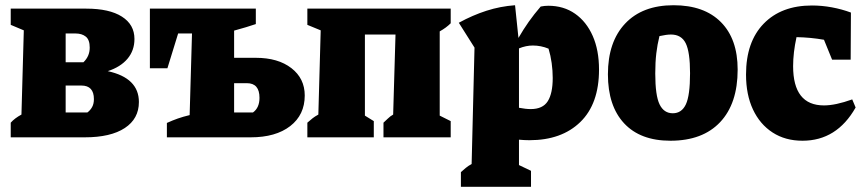

<svg xmlns="http://www.w3.org/2000/svg" viewBox="-20 -525 3308 734"><path d="M21 0V-56Q36 -73 62 -87L71 -409L21 -430V-492H310Q398 -492 446 -461.5Q494 -431 494 -376Q494 -332 467.5 -300.5Q441 -269 392 -253Q511 -227 511 -135Q511 -71 457 -35.5Q403 0 304 0ZM269 -397H231V-287H299Q323 -310 323 -343Q323 -373 308 -385Q293 -397 269 -397ZM291 -198H231V-95H314Q325 -103 332 -115.5Q339 -128 339 -146Q339 -198 291 -198Z M618 0V-55Q640 -65 660 -72Q680 -79 705 -85L714 -397H661L620 -264H553V-492H958V-433Q940 -427 920.5 -421Q901 -415 875 -408V-304H958Q1043 -304 1094 -264.5Q1145 -225 1145 -160Q1145 -86 1089.5 -43Q1034 0 938 0ZM875 -95H947Q972 -113 972 -151Q972 -207 924 -207H875Z M1155 0V-56Q1165 -65 1174.5 -72.5Q1184 -80 1197 -87L1206 -409L1155 -430V-492H1703V-436Q1686 -419 1661 -405V-83L1703 -62V0H1446V-56Q1453 -62 1462.5 -71.5Q1472 -81 1483 -87L1492 -393H1375V-83L1409 -62V0Z M1742 189V133Q1751 125 1760.5 117Q1770 109 1783 102L1794 -343L1734 -438Q1787 -467 1840 -484Q1893 -501 1949 -505L1962 -380Q1981 -413 2001.5 -442Q2022 -471 2047 -500Q2062 -503 2076 -503Q2135 -503 2178.5 -472.5Q2222 -442 2246 -387.5Q2270 -333 2270 -259Q2270 -128 2198.5 -58.5Q2127 11 2004 11Q1985 11 1964 9V106L2010 128V189ZM2017 -351Q1991 -351 1964 -340V-113Q1990 -108 2009 -108Q2055 -108 2074 -138Q2093 -168 2093 -227Q2093 -255 2089 -284Q2085 -313 2077 -339Q2048 -351 2017 -351Z M2543 13Q2428 13 2366 -53.5Q2304 -120 2304 -241Q2304 -365 2370 -435Q2436 -505 2555 -505Q2672 -505 2736 -440.5Q2800 -376 2800 -259Q2800 -129 2733 -58Q2666 13 2543 13ZM2552 -92Q2586 -92 2602 -126Q2618 -160 2618 -245Q2618 -326 2601.5 -359.5Q2585 -393 2545 -393Q2528 -393 2501 -387Q2493 -355 2489 -321Q2485 -287 2485 -244Q2485 -160 2501.5 -126Q2518 -92 2552 -92Z M3048 13Q2982 13 2933.5 -18.5Q2885 -50 2858.5 -106.5Q2832 -163 2832 -240Q2832 -365 2899.5 -434.5Q2967 -504 3084 -504Q3122 -504 3160 -497Q3198 -490 3233 -477L3232 -297H3161L3130 -373Q3079 -382 3025 -383Q3012 -324 3012 -272Q3012 -122 3130 -122Q3174 -122 3238 -145L3251 -114Q3179 13 3048 13Z"/></svg>

Font: Piazzolla ExtraBold
Style: Regular
Weight: 800
Designer: Juan Pablo del Peral
Foundry: Huerta Tipografica
Version: Version 1.330